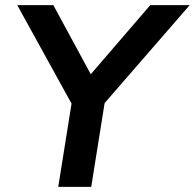

<svg xmlns="http://www.w3.org/2000/svg" viewBox="-20 -725 756 745"><path d="M206 0 264 -363 278 -286 47 -705H187L343 -417H315L563 -705H716L352 -286L392 -363L334 0Z"/></svg>

Font: Nunito Sans 12pt ExtraLight 12pt
Style: Bold Italic
Weight: 700
Italic angle: -9°
Version: Version 3.101;gftools[0.9.27]